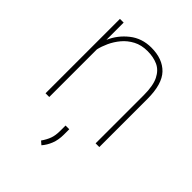

<svg xmlns="http://www.w3.org/2000/svg" viewBox="-209 -652 964 964"><g transform="rotate(45 273.5 -169.5)"><path d="M296.4 -512.2Q253.4 -512.2 220.9 -495.1Q188.5 -478 166 -451.2Q143.6 -424.3 129.9 -394.3Q116.2 -364.3 110.4 -338.4V0H84V-528.3H110.4V-405.8Q134.3 -461.4 182.9 -499.8Q231.4 -538.1 297.9 -538.1Q377.9 -538.1 421.9 -492.4Q465.8 -446.8 465.8 -341.8V0H439.5V-341.8Q439.5 -409.2 421.1 -446Q402.8 -482.9 370.6 -497.6Q338.4 -512.2 296.4 -512.2ZM295.9 43.5V81.1Q295.9 119.6 284.2 148.9Q272.5 178.2 253.9 199.2L235.8 183.6Q252.9 159.2 261.2 136.5Q269.5 113.8 269.5 82V43.5Z"/></g></svg>

Font: Vazirmatn UI FD Thin
Style: Regular
Weight: 100
Designer: Saber Rastikerdar
Foundry: Saber Rastikerdar
Version: Version 33.003